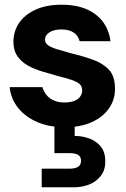

<svg xmlns="http://www.w3.org/2000/svg" viewBox="-20 -528 535 815"><path d="M256 12Q189 12 138 -10Q87 -32 56.5 -70.5Q26 -109 21 -158H160Q165 -141 176.5 -126Q188 -111 207.5 -102Q227 -93 253 -93Q280 -93 296.5 -100Q313 -107 321 -119Q329 -131 329 -143Q329 -162 317 -172Q305 -182 282 -189.5Q259 -197 227 -205Q195 -214 161 -224Q127 -234 99 -249.5Q71 -265 54 -289.5Q37 -314 37 -351Q37 -395 61 -430.5Q85 -466 131 -487Q177 -508 242 -508Q332 -508 386 -466.5Q440 -425 449 -353H318Q312 -377 292.5 -390Q273 -403 241 -403Q208 -403 189.5 -390.5Q171 -378 171 -360Q171 -346 183.5 -336.5Q196 -327 219 -320Q242 -313 274 -304Q328 -291 372 -275.5Q416 -260 442 -232.5Q468 -205 468 -153Q469 -106 443 -68.5Q417 -31 369.5 -9.5Q322 12 256 12ZM157 267V188H274Q299 188 311.5 180Q324 172 324 154Q324 137 311.5 129.5Q299 122 274 122H211V-4H297V49Q330 49 359.5 60Q389 71 408 94.5Q427 118 427 157Q427 194 408 218.5Q389 243 359 255Q329 267 294 267Z"/></svg>

Font: DM Sans 36pt ExtraBold
Style: Regular
Weight: 800
Designer: Colophon Foundry, Jonny Pinhorn
Foundry: Colophon Foundry
Version: Version 4.004;gftools[0.9.30]